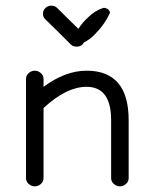

<svg xmlns="http://www.w3.org/2000/svg" viewBox="-20 -651 536 679"><path d="M72 -21V-372Q72 -384 81.5 -392.5Q91 -401 103 -401Q115 -401 124.5 -392.5Q134 -384 134 -372V-344Q211 -401 286 -401Q435 -401 435 -226V-21Q435 -9 425.5 -0.5Q416 8 404 8Q392 8 382.5 -0.5Q373 -9 373 -21V-226Q373 -344 286 -344Q215 -344 134 -269V-21Q134 -9 124.5 -0.5Q115 8 103 8Q91 8 81.5 -0.5Q72 -9 72 -21ZM230 -494Q218 -506 186 -538Q154 -570 140 -583Q132 -590 132 -602.5Q132 -615 141 -623Q149 -631 161.5 -631Q174 -631 182 -623L257 -549Q272 -572 292 -590Q315 -613 345 -623Q353 -624 360.5 -619Q368 -614 369 -606Q351 -565 313 -527Q297 -511 277 -501L272 -494Q264 -486 251 -486Q238 -486 230 -494Z"/></svg>

Font: Hoogli Medium
Style: Regular
Weight: 500
Designer: Anand Singh Naorem
Foundry: Brand New Type
Version: Version 1.00 b007